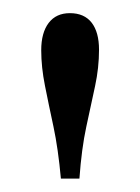

<svg xmlns="http://www.w3.org/2000/svg" viewBox="-20 -624 213 292"><path d="M72.6 -352.4Q68.5 -397.6 61.3 -431.5Q54 -465.3 48.4 -493.5Q42.7 -521.8 42.7 -547.6Q42.7 -574.2 54 -589.1Q65.3 -604 86.3 -604Q108.1 -604 119.4 -589.5Q130.6 -575 130.6 -548.4Q130.6 -521 124.6 -493.1Q118.5 -465.3 111.3 -431.5Q104 -397.6 100.8 -352.4Z"/></svg>

Font: Playfair 9pt Light
Style: Regular
Weight: 300
Designer: Claus Eggers Sørensen
Foundry: Claus Eggers Sørensen
Version: Version 2.001;gftools[0.9.30]